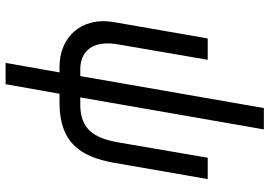

<svg xmlns="http://www.w3.org/2000/svg" viewBox="-158 -602 960 684"><g transform="rotate(90 322.0 -260.0)"><path d="M218 8H238L204 200H280L314 8H345C484 8 538 -61 560 -187L618 -520H542L487 -200C472 -115 440 -66 353 -66H327L441 -720H365L251 -66H227C165 -66 122 -107 138 -200L193 -520H117L59 -187C38 -66 116 8 218 8Z"/></g></svg>

Font: Fixel Text 20240404
Style: Italic
Weight: 400
Width: 4
Italic angle: -10°
Designer: AlfaBravo + MacPaw
Foundry: Kyrylo Tkachov, Marchela Mozhyna, Serhii Makarenko, Maria Weinstein, Zakhar Kryvoshyya
Version: Version 1.211;Glyphs 3.2 (3225)